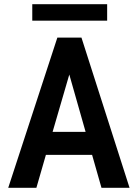

<svg xmlns="http://www.w3.org/2000/svg" viewBox="-20 -889 640 909"><path d="M416 -155.8 460.4 0H593.3L365.7 -710.9H251.5L19 0H152.3L197.3 -155.8ZM229 -264.6 308.1 -536.1 385.3 -264.6ZM487.3 -791V-869.1H132.8V-791Z"/></svg>

Font: Roboto Mono SemiBold
Style: Regular
Weight: 600
Monospace: yes
Designer: Google
Version: Version 3.000